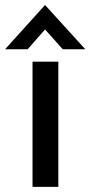

<svg xmlns="http://www.w3.org/2000/svg" viewBox="-52 -728 352 748"><path d="M74.7 0V-487.8H175.3V0ZM-32.2 -536.1 123.5 -708.5 280.3 -536.1H192.4L123.5 -613.3L55.7 -536.1Z"/></svg>

Font: Acari Sans SemiBold
Style: Regular
Weight: 600
Designer: Alfredo Marco Pradil and Stefan Peev
Foundry: Hanken Design Co.
Version: Version 1.045;January 11, 2019;FontCreator 11.5.0.2425 64-bi